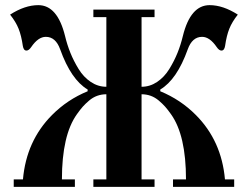

<svg xmlns="http://www.w3.org/2000/svg" viewBox="-20 -731 970 751"><path d="M19.5 -673.8Q77.1 -710.9 129.9 -710.9Q204.6 -710.9 234.4 -590.3Q242.7 -555.7 255.4 -524.2Q268.1 -492.7 287.4 -461.2Q306.6 -429.7 335 -410.6Q363.3 -391.6 396 -391.6V-664.1H345.2V-693.4H584.5V-664.1H533.7V-391.6Q566.4 -391.6 594.7 -410.6Q623 -429.7 642.3 -461.2Q661.6 -492.7 674.3 -524.2Q687 -555.7 695.3 -590.3Q725.1 -710.9 799.8 -710.9Q852.5 -710.9 910.2 -673.8Q887.7 -645.5 877 -618.7Q866.2 -591.8 860.4 -551.3Q857.4 -533.2 846.2 -533.2Q836.9 -533.2 827.6 -546.9Q800.3 -586.9 770.5 -586.9Q731.9 -586.9 714.4 -538.1Q671.9 -419.4 606.9 -380.9V-374Q686.5 -341.3 746.1 -281.2Q846.7 -180.2 859.9 -29.3H896V0H656.7V-29.3H707.5Q707.5 -202.1 648.9 -284.2Q636.2 -302.2 625.7 -314Q615.2 -325.7 600.8 -337.9Q586.4 -350.1 569.6 -356.2Q552.7 -362.3 533.7 -362.3V-29.3H584.5V0H345.2V-29.3H396V-362.3Q377 -362.3 360.1 -356.2Q343.3 -350.1 328.9 -337.9Q314.5 -325.7 304 -314Q293.5 -302.2 280.8 -284.2Q222.2 -202.1 222.2 -29.3H272.9V0H33.7V-29.3H69.8Q83 -180.2 183.6 -281.2Q243.2 -341.3 322.8 -374V-380.9Q257.8 -419.4 215.3 -538.1Q197.8 -586.9 159.2 -586.9Q129.4 -586.9 102.1 -546.9Q92.8 -533.2 83.5 -533.2Q72.3 -533.2 69.3 -551.3Q63.5 -591.8 52.7 -618.7Q42 -645.5 19.5 -673.8Z"/></svg>

Font: Monomachus
Style: Medium
Weight: 500
Designer: Alexey Kryukov
Version: Version 1.0